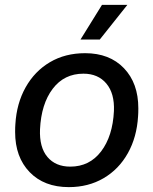

<svg xmlns="http://www.w3.org/2000/svg" viewBox="-20 -757 629 787"><path d="M42 -216Q42 -237 43 -248Q48 -333 85 -399Q122 -465 184.5 -502Q247 -539 329 -539Q429 -539 488 -477.5Q547 -416 547 -313Q547 -292 546 -281Q541 -195 504 -129Q467 -63 404.5 -26.5Q342 10 262 10Q161 10 101.5 -51.5Q42 -113 42 -216ZM447 -302Q450 -374 416 -414.5Q382 -455 322 -455Q243 -455 196 -393Q149 -331 144 -227Q141 -153 174.5 -113.5Q208 -74 268 -74Q347 -74 394.5 -136.5Q442 -199 447 -302ZM398 -737H502L389 -595H310Z"/></svg>

Font: Mona Sans Medium
Style: Italic
Weight: 500
Italic angle: -11.7°
Designer: Deni Anggara
Foundry: GitHub
Version: Version 2.000